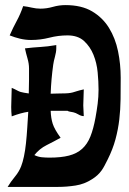

<svg xmlns="http://www.w3.org/2000/svg" viewBox="-20 -731 505 754"><path d="M307 -317 309 -275Q299 -275 288 -281.5Q277 -288 268 -290Q250 -293 247.5 -294.5Q245 -296 246 -296H224H179Q180 -267 187 -245Q194 -223 218 -190Q191 -175 163 -161Q135 -147 115 -122Q129 -115 144 -113.5Q159 -112 174 -112Q220 -112 251 -120Q282 -128 302.5 -146.5Q323 -165 335 -195Q347 -225 355 -269Q360 -296 363.5 -323.5Q367 -351 367 -379Q367 -410 363.5 -447Q360 -484 347 -516Q334 -548 310 -570Q286 -592 245 -592Q209 -592 174 -583Q139 -574 102 -574Q80 -574 59 -579Q38 -584 18 -592Q31 -622 45.5 -648.5Q60 -675 71 -707Q88 -705 105 -701Q122 -697 139 -697Q163 -697 187.5 -704Q212 -711 237 -711Q300 -711 341.5 -686.5Q383 -662 408 -621.5Q433 -581 443.5 -530Q454 -479 454 -426Q454 -382 453.5 -341.5Q453 -301 448.5 -262Q444 -223 433.5 -184Q423 -145 403 -105Q396 -91 390.5 -80.5Q385 -70 378.5 -61Q372 -52 363 -43.5Q354 -35 341 -27Q312 -8 277 -2.5Q242 3 208 3H10Q22 -17 38.5 -37Q55 -57 63 -78Q69 -93 74 -116.5Q79 -140 82 -168.5Q85 -197 87 -228.5Q89 -260 91 -292Q63 -288 26 -274Q25 -283 24.5 -292.5Q24 -302 24 -311Q24 -330 25 -348.5Q26 -367 26 -386Q38 -381 49 -375Q60 -369 74 -367L93 -364Q94 -393 94 -418.5Q94 -444 94 -462Q94 -481 88 -501.5Q82 -522 78 -541Q111 -545 138.5 -546.5Q166 -548 201 -554V-541Q201 -527 196 -509Q191 -491 189 -477Q185 -448 182.5 -420Q180 -392 179 -363Q187 -363 196.5 -363.5Q206 -364 218 -364Q238 -364 248 -365Q258 -366 265.5 -368Q273 -370 282 -373Q291 -376 309 -380Z"/></svg>

Font: Fette Mikado
Style: Regular
Weight: 400
Designer: Peter Wiegel
Foundry: Peter Wiegel
Version: Version 1.000